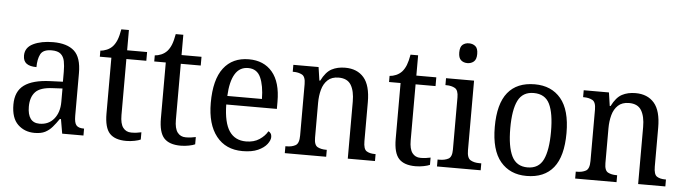

<svg xmlns="http://www.w3.org/2000/svg" viewBox="-47 -954 4133 1160"><g transform="rotate(5 2019.0 -374.0)"><path d="M188 10Q127 10 86.5 -29Q46 -68 46 -150Q46 -230 98 -268Q150 -306 256 -310L332 -313V-373Q332 -410 326.5 -437.5Q321 -465 303 -480.5Q285 -496 248 -496Q196 -496 180.5 -465.5Q165 -435 165 -387Q125 -387 104.5 -402Q84 -417 84 -450Q84 -499 132.5 -522.5Q181 -546 253 -546Q338 -546 381 -507Q424 -468 424 -373V-114Q424 -72 437 -57Q450 -42 481 -42H484V0H355L340 -87H333Q314 -59 295 -37Q276 -15 251.5 -2.5Q227 10 188 10ZM213 -48Q268 -48 300.5 -87.5Q333 -127 333 -191V-272L275 -269Q199 -266 169.5 -234.5Q140 -203 140 -145Q140 -98 158 -73Q176 -48 213 -48Z M744 10Q675 10 643 -24.5Q611 -59 611 -145V-483H541V-520Q560 -521 580 -529.5Q600 -538 615 -554Q630 -571 639.5 -595Q649 -619 656 -659H702V-536H823V-483H702V-143Q702 -91 720 -67Q738 -43 770 -43Q788 -43 802.5 -45Q817 -47 831 -50V-6Q819 0 794 5Q769 10 744 10Z M1074 10Q1005 10 973 -24.5Q941 -59 941 -145V-483H871V-520Q890 -521 910 -529.5Q930 -538 945 -554Q960 -571 969.5 -595Q979 -619 986 -659H1032V-536H1153V-483H1032V-143Q1032 -91 1050 -67Q1068 -43 1100 -43Q1118 -43 1132.5 -45Q1147 -47 1161 -50V-6Q1149 0 1124 5Q1099 10 1074 10Z M1449 10Q1347 10 1290 -62Q1233 -134 1233 -264Q1233 -405 1287 -475.5Q1341 -546 1440 -546Q1531 -546 1582.5 -485Q1634 -424 1634 -306V-262H1327Q1329 -152 1363.5 -101Q1398 -50 1465 -50Q1513 -50 1546 -72Q1579 -94 1595 -123Q1603 -120 1609 -111.5Q1615 -103 1615 -90Q1615 -70 1597 -46.5Q1579 -23 1542.5 -6.5Q1506 10 1449 10ZM1539 -314Q1538 -395 1516 -444Q1494 -493 1440 -493Q1388 -493 1360.5 -447Q1333 -401 1329 -314Z M1705 0V-42H1713Q1744 -42 1766 -54Q1788 -66 1788 -114V-426Q1788 -471 1766.5 -482.5Q1745 -494 1715 -494H1710V-536H1863L1875 -455H1880Q1907 -509 1942 -527.5Q1977 -546 2024 -546Q2097 -546 2137.5 -499Q2178 -452 2178 -350V-114Q2178 -66 2197 -54Q2216 -42 2247 -42H2252V0H2087V-346Q2087 -410 2065 -446.5Q2043 -483 1990 -483Q1948 -483 1923.5 -460Q1899 -437 1889 -400Q1879 -363 1879 -320V-109Q1879 -64 1900 -53Q1921 -42 1951 -42H1956V0Z M2498 10Q2429 10 2397 -24.5Q2365 -59 2365 -145V-483H2295V-520Q2314 -521 2334 -529.5Q2354 -538 2369 -554Q2384 -571 2393.5 -595Q2403 -619 2410 -659H2456V-536H2577V-483H2456V-143Q2456 -91 2474 -67Q2492 -43 2524 -43Q2542 -43 2556.5 -45Q2571 -47 2585 -50V-6Q2573 0 2548 5Q2523 10 2498 10Z M2756 -638Q2733 -638 2717.5 -651.5Q2702 -665 2702 -698Q2702 -732 2717.5 -745Q2733 -758 2756 -758Q2779 -758 2795 -745Q2811 -732 2811 -698Q2811 -665 2795 -651.5Q2779 -638 2756 -638ZM2628 0V-42H2640Q2671 -42 2693 -53.5Q2715 -65 2715 -109V-426Q2715 -470 2694 -482Q2673 -494 2642 -494H2636V-536H2806V-114Q2806 -67 2827.5 -54.5Q2849 -42 2881 -42H2893V0Z M3171 10Q3071 10 3013 -59Q2955 -128 2955 -269Q2955 -409 3010.5 -477.5Q3066 -546 3174 -546Q3275 -546 3332.5 -477.5Q3390 -409 3390 -269Q3390 -128 3334.5 -59Q3279 10 3171 10ZM3173 -42Q3241 -42 3268.5 -99.5Q3296 -157 3296 -269Q3296 -381 3268.5 -437Q3241 -493 3172 -493Q3105 -493 3077 -437Q3049 -381 3049 -269Q3049 -157 3077.5 -99.5Q3106 -42 3173 -42Z M3466 0V-42H3474Q3505 -42 3527 -54Q3549 -66 3549 -114V-426Q3549 -471 3527.5 -482.5Q3506 -494 3476 -494H3471V-536H3624L3636 -455H3641Q3668 -509 3703 -527.5Q3738 -546 3785 -546Q3858 -546 3898.5 -499Q3939 -452 3939 -350V-114Q3939 -66 3958 -54Q3977 -42 4008 -42H4013V0H3848V-346Q3848 -410 3826 -446.5Q3804 -483 3751 -483Q3709 -483 3684.5 -460Q3660 -437 3650 -400Q3640 -363 3640 -320V-109Q3640 -64 3661 -53Q3682 -42 3712 -42H3717V0Z"/></g></svg>

Font: Noto Serif Sinhala SemiCondensed
Style: Regular
Weight: 400
Width: 4
Designer: Jelle Bosma - Monotype Design Team
Foundry: Monotype Imaging Inc.
Version: Version 2.007; ttfautohint (v1.8.4.7-5d5b)